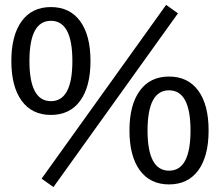

<svg xmlns="http://www.w3.org/2000/svg" viewBox="-20 -739 890 777"><path d="M186 -273.9Q109.4 -273.9 67.6 -331.3Q25.9 -388.7 25.9 -492.2Q25.9 -595.7 67.6 -653.1Q109.4 -710.4 186 -710.4Q262.7 -710.4 304.4 -653.3Q346.2 -596.2 346.2 -492.2Q346.2 -388.2 304.4 -331.1Q262.7 -273.9 186 -273.9ZM186 -329.6Q272.9 -329.6 272.9 -492.2Q272.9 -654.8 186 -654.8Q99.1 -654.8 99.1 -492.2Q99.1 -329.6 186 -329.6ZM196.3 18.1 148.4 -16.1 652.3 -719.2 700.2 -685.1ZM664.1 7.3Q587.4 7.3 545.7 -50Q503.9 -107.4 503.9 -210.9Q503.9 -314.5 545.7 -371.8Q587.4 -429.2 664.1 -429.2Q740.7 -429.2 782.5 -372.1Q824.2 -314.9 824.2 -210.9Q824.2 -106.9 782.5 -49.8Q740.7 7.3 664.1 7.3ZM664.1 -48.3Q751 -48.3 751 -210.9Q751 -373.5 664.1 -373.5Q577.1 -373.5 577.1 -210.9Q577.1 -48.3 664.1 -48.3Z"/></svg>

Font: Schibsted Grotesk
Style: Regular
Weight: 400
Designer: Bakken & Baeck AS, Henrik Kongsvoll
Foundry: Schibsted ASA
Version: Version 1.100; ttfautohint (v1.8.4.7-5d5b);gftools[0.9.25]